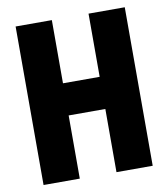

<svg xmlns="http://www.w3.org/2000/svg" viewBox="-80 -768 732 835"><g transform="rotate(-10 286.5 -350.0)"><path d="M367 -700H527V0H367V-279H205V0H45V-700H205V-421H367Z"/></g></svg>

Font: Phudu Light
Style: Bold
Weight: 700
Version: Version 1.005;gftools[0.9.23]